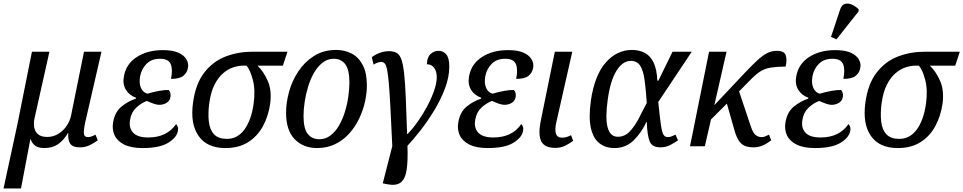

<svg xmlns="http://www.w3.org/2000/svg" viewBox="-50 -829 5459 1088"><path d="M-30 239 49 -126 131 -536H230L146 -160Q140 -134 143.5 -109.5Q147 -85 164.5 -69Q182 -53 218 -53Q251 -53 279.5 -70Q308 -87 327.5 -115.5Q347 -144 353 -176L426 -536H525L433 -136Q423 -89 425.5 -70.5Q428 -52 449 -52Q466 -52 491 -66L504 -34Q481 -17 456.5 -5.5Q432 6 404 6Q361 6 347.5 -15.5Q334 -37 337 -75H335Q311 -34 279 -12Q247 10 202 10Q168 10 149.5 -3.5Q131 -17 124 -40H122L69 239Z M758 10Q693 10 653.5 -10Q614 -30 599 -63Q584 -96 591 -136Q601 -195 639 -225.5Q677 -256 720 -270L721 -275Q682 -289 663 -321Q644 -353 652 -396Q664 -466 724.5 -505.5Q785 -545 873 -545Q928 -545 960.5 -530.5Q993 -516 1006.5 -492.5Q1020 -469 1015 -444Q1010 -416 988.5 -399Q967 -382 919 -382Q930 -435 917.5 -465.5Q905 -496 857 -496Q809 -496 780.5 -467.5Q752 -439 744 -397Q737 -358 748.5 -331.5Q760 -305 785 -298Q818 -308 851.5 -314Q885 -320 906 -319Q913 -312 915.5 -301.5Q918 -291 916 -280Q913 -258 894.5 -246.5Q876 -235 852 -235Q839 -235 820.5 -241.5Q802 -248 782 -257Q750 -245 722 -219Q694 -193 687 -150Q679 -105 704 -77.5Q729 -50 790 -50Q896 -50 948 -126Q953 -121 957 -111Q961 -101 958 -87Q951 -49 902.5 -19.5Q854 10 758 10Z M1227 10Q1123 10 1075 -59Q1027 -128 1044 -249Q1059 -356 1108.5 -419Q1158 -482 1229 -509Q1300 -536 1381 -536H1579L1553 -457H1409Q1443 -425 1467 -371.5Q1491 -318 1481 -241Q1471 -172 1440.5 -115Q1410 -58 1357 -24Q1304 10 1227 10ZM1236 -42Q1296 -42 1335 -95Q1374 -148 1387 -240Q1398 -318 1383 -375.5Q1368 -433 1347 -457H1328Q1302 -457 1272.5 -447.5Q1243 -438 1215 -414.5Q1187 -391 1166 -350Q1145 -309 1136 -246Q1128 -186 1133.5 -139.5Q1139 -93 1163.5 -67.5Q1188 -42 1236 -42Z M1747 10Q1669 10 1620 -40Q1571 -90 1571 -191Q1571 -247 1588 -309Q1605 -371 1640.5 -424.5Q1676 -478 1729.5 -512Q1783 -546 1855 -546Q1903 -546 1942.5 -525.5Q1982 -505 2005.5 -460.5Q2029 -416 2029 -345Q2029 -302 2018.5 -253.5Q2008 -205 1986 -158.5Q1964 -112 1930.5 -74Q1897 -36 1851 -13Q1805 10 1747 10ZM1759 -40Q1795 -40 1823 -61.5Q1851 -83 1871.5 -118.5Q1892 -154 1905 -197Q1918 -240 1924 -283Q1930 -326 1930 -362Q1930 -434 1906.5 -465Q1883 -496 1842 -496Q1806 -496 1778 -474Q1750 -452 1729.5 -416.5Q1709 -381 1696 -338Q1683 -295 1676.5 -252Q1670 -209 1670 -172Q1670 -100 1694 -70Q1718 -40 1759 -40Z M2144 215 2119 210 2173 -1Q2167 -131 2162.5 -217Q2158 -303 2153.5 -355.5Q2149 -408 2143.5 -434.5Q2138 -461 2130 -469.5Q2122 -478 2110 -478Q2091 -478 2067 -463L2057 -505Q2103 -539 2155 -539Q2182 -539 2199 -528.5Q2216 -518 2225.5 -489.5Q2235 -461 2240.5 -408.5Q2246 -356 2249.5 -273Q2253 -190 2257 -70H2260Q2291 -102 2320.5 -144.5Q2350 -187 2373.5 -232Q2397 -277 2411 -318.5Q2425 -360 2425 -391Q2425 -426 2409.5 -445.5Q2394 -465 2369 -465Q2370 -505 2390 -523Q2410 -541 2434 -541Q2462 -541 2479 -520.5Q2496 -500 2496 -452Q2496 -392 2471.5 -327.5Q2447 -263 2409.5 -201.5Q2372 -140 2331.5 -88.5Q2291 -37 2259 -3Q2262 80 2254.5 132Q2247 184 2221.5 204.5Q2196 225 2144 215Z M2714 10Q2649 10 2609.5 -10Q2570 -30 2555 -63Q2540 -96 2547 -136Q2557 -195 2595 -225.5Q2633 -256 2676 -270L2677 -275Q2638 -289 2619 -321Q2600 -353 2608 -396Q2620 -466 2680.5 -505.5Q2741 -545 2829 -545Q2884 -545 2916.5 -530.5Q2949 -516 2962.5 -492.5Q2976 -469 2971 -444Q2966 -416 2944.5 -399Q2923 -382 2875 -382Q2886 -435 2873.5 -465.5Q2861 -496 2813 -496Q2765 -496 2736.5 -467.5Q2708 -439 2700 -397Q2693 -358 2704.5 -331.5Q2716 -305 2741 -298Q2774 -308 2807.5 -314Q2841 -320 2862 -319Q2869 -312 2871.5 -301.5Q2874 -291 2872 -280Q2869 -258 2850.5 -246.5Q2832 -235 2808 -235Q2795 -235 2776.5 -241.5Q2758 -248 2738 -257Q2706 -245 2678 -219Q2650 -193 2643 -150Q2635 -105 2660 -77.5Q2685 -50 2746 -50Q2852 -50 2904 -126Q2909 -121 2913 -111Q2917 -101 2914 -87Q2907 -49 2858.5 -19.5Q2810 10 2714 10Z M3098 9Q3036 9 3017.5 -27.5Q2999 -64 3013 -138L3094 -536H3193L3102 -134Q3093 -93 3100.5 -71Q3108 -49 3134 -49Q3150 -49 3161 -52.5Q3172 -56 3186 -63L3198 -31Q3180 -17 3154 -4Q3128 9 3098 9Z M3432 10Q3382 10 3347 -17Q3312 -44 3298.5 -102.5Q3285 -161 3298 -257Q3319 -402 3382 -474Q3445 -546 3531 -546Q3571 -546 3602.5 -530Q3634 -514 3653 -476Q3672 -438 3675 -372H3681L3761 -536H3870L3680 -251Q3689 -165 3695 -122.5Q3701 -80 3709.5 -66Q3718 -52 3735 -52Q3745 -52 3756.5 -56.5Q3768 -61 3778 -66L3792 -34Q3776 -22 3749.5 -8Q3723 6 3693 6Q3646 6 3632 -26.5Q3618 -59 3615 -138H3613Q3585 -77 3540.5 -33.5Q3496 10 3432 10ZM3451 -54Q3489 -54 3517 -82.5Q3545 -111 3568.5 -155.5Q3592 -200 3615 -246Q3610 -324 3602.5 -377Q3595 -430 3577.5 -457Q3560 -484 3524 -484Q3479 -484 3444 -429Q3409 -374 3394 -266Q3364 -54 3451 -54Z M3860 0 3968 -536H4067L3998 -233L4175 -421Q4214 -462 4243 -488.5Q4272 -515 4297.5 -528Q4323 -541 4352 -541Q4394 -541 4402.5 -516Q4411 -491 4402 -452Q4350 -451 4318 -446Q4286 -441 4262 -426.5Q4238 -412 4209 -383L4138 -311L4206 -109Q4218 -74 4233 -63Q4248 -52 4265 -52Q4275 -52 4283.5 -55Q4292 -58 4308 -66L4320 -34Q4296 -15 4271.5 -4.5Q4247 6 4220 6Q4193 6 4173 -1.5Q4153 -9 4138 -30Q4123 -51 4111 -94L4069 -242L3979 -152L3944 0Z M4568 10Q4503 10 4463.5 -10Q4424 -30 4409 -63Q4394 -96 4401 -136Q4411 -195 4449 -225.5Q4487 -256 4530 -270L4531 -275Q4492 -289 4473 -321Q4454 -353 4462 -396Q4474 -466 4534.5 -505.5Q4595 -545 4683 -545Q4738 -545 4770.5 -530.5Q4803 -516 4816.5 -492.5Q4830 -469 4825 -444Q4820 -416 4798.5 -399Q4777 -382 4729 -382Q4740 -435 4727.5 -465.5Q4715 -496 4667 -496Q4619 -496 4590.5 -467.5Q4562 -439 4554 -397Q4547 -358 4558.5 -331.5Q4570 -305 4595 -298Q4628 -308 4661.5 -314Q4695 -320 4716 -319Q4723 -312 4725.5 -301.5Q4728 -291 4726 -280Q4723 -258 4704.5 -246.5Q4686 -235 4662 -235Q4649 -235 4630.5 -241.5Q4612 -248 4592 -257Q4560 -245 4532 -219Q4504 -193 4497 -150Q4489 -105 4514 -77.5Q4539 -50 4600 -50Q4706 -50 4758 -126Q4763 -121 4767 -111Q4771 -101 4768 -87Q4761 -49 4712.5 -19.5Q4664 10 4568 10ZM4690 -606 4659 -620 4711 -776Q4720 -802 4738.5 -807Q4757 -812 4778 -802.5Q4799 -793 4816 -776L4815 -764Z M5037 10Q4933 10 4885 -59Q4837 -128 4854 -249Q4869 -356 4918.5 -419Q4968 -482 5039 -509Q5110 -536 5191 -536H5389L5363 -457H5219Q5253 -425 5277 -371.5Q5301 -318 5291 -241Q5281 -172 5250.5 -115Q5220 -58 5167 -24Q5114 10 5037 10ZM5046 -42Q5106 -42 5145 -95Q5184 -148 5197 -240Q5208 -318 5193 -375.5Q5178 -433 5157 -457H5138Q5112 -457 5082.5 -447.5Q5053 -438 5025 -414.5Q4997 -391 4976 -350Q4955 -309 4946 -246Q4938 -186 4943.5 -139.5Q4949 -93 4973.5 -67.5Q4998 -42 5046 -42Z"/></svg>

Font: Noto Serif SemiCondensed
Style: Italic
Weight: 400
Width: 4
Italic angle: -12°
Designer: Monotype Design Team
Foundry: Monotype Imaging Inc.
Version: Version 2.013